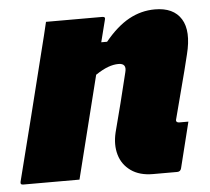

<svg xmlns="http://www.w3.org/2000/svg" viewBox="-73 -605 718 656"><g transform="rotate(-5 286.0 -277.0)"><path d="M107 -547H300Q312 -547 308 -536Q303 -517 298.5 -498.5Q294 -480 289 -461H309Q350 -511 392 -534Q434 -557 481 -557Q545 -557 571 -515Q597 -473 577 -394Q564 -340 549.5 -286Q535 -232 521 -177Q519 -171 522 -168Q525 -165 530 -165H562Q552 -126 542.5 -86.5Q533 -47 523 -8Q520 3 509 3H426Q380 3 350.5 -18Q321 -39 311 -73.5Q301 -108 311 -150Q324 -199 336.5 -248.5Q349 -298 362 -352Q370 -382 341 -382Q324 -382 305 -375Q286 -368 262 -352Q240 -264 218 -176Q196 -88 174 0H-19Q-30 0 -27 -11Q1 -121 28.5 -230.5Q56 -340 83 -449Q90 -476 96 -501Q102 -526 107 -547Z"/></g></svg>

Font: Recursive Sn Lnr St Blk
Style: Italic
Weight: 900
Italic angle: -15°
Version: Version 1.079;hotconv 1.0.112;makeotfexe 2.5.65598; ttfautoh